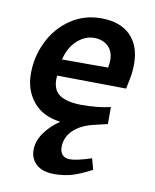

<svg xmlns="http://www.w3.org/2000/svg" viewBox="-71 -446 566 701"><g transform="rotate(10 212.0 -95.0)"><path d="M395 -246Q395 -217 390 -193L382 -153L126 -156Q125 -151 125 -141Q125 -100 153 -83Q181 -66 233 -66Q293 -66 339 -77V-14Q332 -12 287 -1.5Q242 9 214.5 35Q187 61 187 99Q187 116 196.5 126.5Q206 137 225 137Q250 137 304 119L315 160Q280 179 248 189.5Q216 200 177 200Q134 200 111 179.5Q88 159 88 126Q88 94 109 63.5Q130 33 166 8Q100 0 65 -43Q30 -86 30 -146Q30 -210 57.5 -266Q85 -322 135 -356Q185 -390 248 -390Q319 -390 357 -352Q395 -314 395 -246ZM307 -244Q307 -278 287 -296.5Q267 -315 235 -315Q202 -315 173 -289Q144 -263 133 -217H304Q307 -232 307 -244Z"/></g></svg>

Font: Cambay Devanagari
Style: Bold Italic
Weight: 700
Designer: Pooja Saxena
Foundry: Pooja Saxena
Version: Version 1.005;PS 001.005;hotconv 1.0.70;makeotf.lib2.5.58329